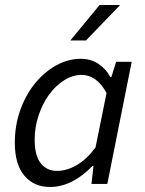

<svg xmlns="http://www.w3.org/2000/svg" viewBox="-20 -732 577 764"><path d="M39 -164Q39 -234 61 -295Q83 -356 120 -401Q157 -446 204 -472Q251 -498 302 -498Q341 -498 371.5 -478Q402 -458 419 -425H423L442 -486H504L407 0H344L352 -72H348Q313 -34 269 -11Q225 12 179 12Q115 12 77 -33Q39 -78 39 -164ZM207 -52Q245 -52 284.5 -74.5Q324 -97 360 -145L404 -362Q383 -400 358 -417Q333 -434 305 -434Q269 -434 235 -412.5Q201 -391 175 -355Q149 -319 133.5 -272.5Q118 -226 118 -176Q118 -113 142 -82.5Q166 -52 207 -52ZM376 -712H458L322 -571H260Z"/></svg>

Font: mr_Source Sans Pro
Style: Italic
Weight: 400
Italic angle: -11°
Designer: Paul D. Hunt
Foundry: Adobe Systems Incorporated
Version: Version 1.036;July 10, 2024;FontCreator 11.5.0.2430 64-bit